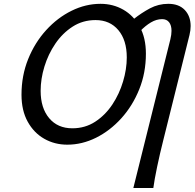

<svg xmlns="http://www.w3.org/2000/svg" viewBox="-20 -730 998 985"><path d="M351.1 -71.8Q416.5 -71.8 468.3 -105.5Q520 -139.2 556.2 -193.6Q592.3 -248 611.3 -311.8Q630.4 -375.5 630.4 -435.5Q630.4 -523.9 587.2 -575.4Q543.9 -627 470.2 -627Q404.8 -627 352.8 -593.5Q300.8 -560.1 263.9 -505.9Q227.1 -451.7 207.8 -388.2Q188.5 -324.7 188.5 -264.2Q188.5 -175.8 232.2 -123.8Q275.9 -71.8 351.1 -71.8ZM728.5 -454.6Q728.5 -356.4 694.3 -271.7Q660.2 -187 602.3 -123Q544.4 -59.1 472.7 -23.4Q400.9 12.2 325.2 12.2Q260.3 12.2 207 -18.1Q153.8 -48.3 122.1 -105.7Q90.3 -163.1 90.3 -244.1Q90.3 -342.3 124.5 -427Q158.7 -511.7 216.8 -575.4Q274.9 -639.2 347.2 -674.8Q419.4 -710.4 495.6 -710.4Q560.1 -710.4 612.8 -680.2Q665.5 -649.9 697 -592.8Q728.5 -535.6 728.5 -454.6ZM664.1 234.4 854 -528.3Q859.9 -552.7 859.9 -571.8Q859.9 -600.1 847.4 -616Q835 -631.8 811.5 -631.8Q782.7 -631.8 754.2 -615Q725.6 -598.1 698.2 -569.3L666 -632.3Q706.1 -664.1 749.5 -687.3Q793 -710.4 843.3 -710.4Q897.9 -710.4 928 -678.7Q958 -647 958 -596.2Q958 -574.7 952.1 -550.3L817.9 -11.7Q800.3 58.1 786.1 125.7Q772 193.4 766.6 234.4Z"/></svg>

Font: Andika
Style: Italic
Weight: 400
Italic angle: -14°
Designer: Victor Gaultney, Annie Olsen, Julie Remington, Don Collingsworth, Eric Hays, Becca Hirsbrunner
Foundry: SIL International
Version: Version 6.101